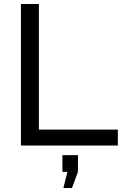

<svg xmlns="http://www.w3.org/2000/svg" viewBox="-20 -730 624 963"><path d="M85 0V-710H175V-80H571V0ZM298 213 318 132H293V48H371V132L341 213Z"/></svg>

Font: Raleway-v4020 Medium
Style: Regular
Weight: 500
Designer: Matt McInerney, Pablo Impallari, Rodrigo Fuenzalida
Foundry: Matt McInerney, Pablo Impallari, Rodrigo Fuenzalida
Version: Version 4.020;PS 004.020;hotconv 1.0.88;makeotf.lib2.5.64775